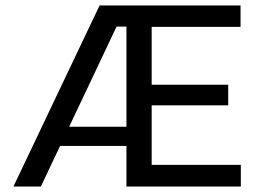

<svg xmlns="http://www.w3.org/2000/svg" viewBox="-20 -680 937 700"><path d="M29 0 343 -660H503L442 -583H405L129 0ZM156 -148V-218H481V-148ZM490 0V-79H858V0ZM441 0V-660H533V0ZM490 -296V-371H812V-296ZM490 -582V-660H857V-582Z"/></svg>

Font: Bricolage Grotesque 16pt
Style: Regular
Weight: 400
Version: Version 1.001;gftools[0.9.33.dev8+g029e19f]